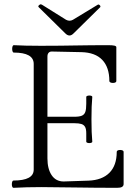

<svg xmlns="http://www.w3.org/2000/svg" viewBox="-20 -878 641 901"><path d="M35.6 -13.2Q35.6 -20.5 37.6 -25.6Q39.6 -30.8 43 -30.8Q138.2 -30.8 138.2 -82V-578.1Q138.2 -631.3 44.4 -631.3Q41 -631.3 39.1 -636.5Q37.1 -641.6 37.1 -648.4Q37.1 -655.8 39.1 -660.9Q41 -666 44.4 -666Q95.2 -663.1 171.4 -663.1Q224.1 -663.1 263.7 -663.6Q303.2 -664.1 330.1 -664.6Q409.2 -666 488.3 -666Q507.8 -666 516.8 -663.8Q525.9 -661.6 525.9 -656.7V-497.6Q525.9 -493.2 521.2 -491Q516.6 -488.8 509.8 -488.8Q502.9 -488.8 498 -491.2Q493.2 -493.7 493.2 -497.6Q493.2 -562 460 -596.9Q426.8 -631.8 361.8 -633.3L222.7 -636.2Q213.4 -636.2 208 -630.1Q202.6 -624 202.6 -612.8V-330.1H328.6Q352.5 -330.1 364.3 -335.2Q376 -340.3 380.4 -353Q384.8 -365.7 384.8 -391.1V-423.3Q384.8 -426.3 389.2 -428Q393.6 -429.7 399.4 -429.7Q405.3 -429.7 409.2 -428Q413.1 -426.3 413.1 -423.3Q409.2 -383.3 409.2 -318.4Q409.2 -252.9 413.1 -212.9Q413.1 -210 408.9 -208.3Q404.8 -206.5 398.9 -206.5Q393.6 -206.5 389.2 -208.3Q384.8 -210 384.8 -212.9V-252.4Q384.8 -272.5 379.2 -282.5Q373.5 -292.5 361.8 -296.1Q350.1 -299.8 328.6 -299.8H202.6V-134.8Q202.6 -85.4 222.4 -55.9Q242.2 -26.4 278.8 -26.4L395.5 -30.3Q459 -32.7 493.4 -67.1Q527.8 -101.6 527.8 -165.5Q527.8 -169.9 532.5 -172.1Q537.1 -174.3 543.5 -174.3Q550.3 -174.3 555.2 -172.1Q560.1 -169.9 560.1 -165.5V-14.6Q560.1 -5.4 552.7 -1Q545.4 3.4 529.3 3.4Q470.2 3.4 425.5 2.9Q380.9 2.4 351.6 2Q232.4 0 173.3 0Q104 0 43 3.4Q39.6 3.4 37.6 -1.5Q35.6 -6.3 35.6 -13.2ZM285.6 -722.2 162.1 -843.8Q159.7 -846.2 159.7 -848.1Q159.7 -851.1 164.1 -854.5Q168.5 -857.9 171.4 -857.9Q172.9 -857.9 176.8 -856L290 -785.2Q298.3 -780.8 306.2 -780.8Q314.5 -780.8 322.3 -785.2L439 -856Q440.9 -856.9 442.4 -856.9Q444.3 -856.9 448.2 -853.5Q450.7 -851.1 451.2 -848.1Q451.7 -845.2 449.7 -843.8L326.2 -722.2Q315.9 -711.4 306.2 -711.4Q295.9 -711.4 285.6 -722.2Z"/></svg>

Font: JuniusX Light
Style: Regular
Weight: 300
Designer: Peter S. Baker
Foundry: Briery Creek Software
Version: Version 1.008